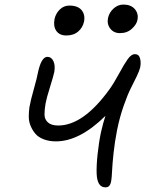

<svg xmlns="http://www.w3.org/2000/svg" viewBox="-20 -846 652 834"><path d="M501 -702.1Q474.1 -702.1 459 -721.7Q443.8 -741.2 449.2 -768.1Q454.6 -792 473.4 -809.1Q492.2 -826.2 516.1 -826.2Q548.8 -826.2 565.7 -806.4Q582.5 -786.6 577.1 -759.8Q573.7 -740.2 553 -721.2Q532.2 -702.1 501 -702.1ZM268.1 -691.9Q238.3 -691.9 224.6 -711.9Q210.9 -731.9 216.8 -763.2Q222.2 -787.6 239.7 -804.7Q257.3 -821.8 280.8 -821.8Q317.9 -821.8 334.2 -802.2Q350.6 -782.7 345.2 -752.9Q339.8 -726.6 319.8 -709.2Q299.8 -691.9 268.1 -691.9ZM438 -32.2Q402.8 -32.2 399.9 -89.8Q398.4 -125.5 404.1 -177.7Q409.7 -230 418.9 -272.9Q428.2 -313 438 -342.8Q325.7 -231.9 223.1 -231.9Q192.9 -231.9 169.7 -241Q146.5 -250 133.8 -264.9Q121.1 -279.8 113 -299.1Q105 -318.4 105 -339.4Q105 -360.4 107.9 -380.9Q113.3 -411.1 127 -459.2Q140.6 -507.3 144 -526.9Q158.7 -599.1 186 -599.1Q203.1 -599.1 211.9 -580.6Q220.7 -562 215.8 -533.2Q212.4 -516.6 197.3 -468Q182.1 -419.4 178.2 -397.9Q173.3 -370.6 173.3 -349.1Q173.3 -327.6 188.2 -314.2Q203.1 -300.8 232.9 -300.8Q341.3 -300.8 454.1 -456.1Q473.1 -481.9 496.1 -524.4Q519 -566.9 534.7 -588.9Q550.3 -610.8 565.9 -610.8Q583 -610.8 588.1 -593Q593.3 -575.2 588.9 -553.2Q585.9 -539.6 574 -514.6Q562 -489.7 548.1 -462.4Q534.2 -435.1 517.1 -386.2Q500 -337.4 488.8 -282.2Q478.5 -230 473.4 -182.4Q468.3 -134.8 466.8 -103.3Q465.3 -71.8 462.9 -59.1Q460 -44.4 454.1 -38.3Q448.2 -32.2 438 -32.2Z"/></svg>

Font: Shantell Sans Irregular
Style: Italic
Weight: 300
Italic angle: -11.31°
Designer: Stephen Nixon, Anya Danilova, Shantell Martin
Foundry: Arrow Type
Version: Version 1.006;[9816181b4]